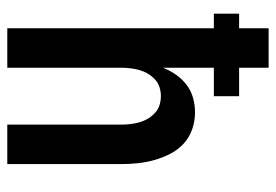

<svg xmlns="http://www.w3.org/2000/svg" viewBox="-138 -638 775 540"><g transform="rotate(90 250.0 -367.5)"><path d="M59 0V-581H18V-652H59V-735H170V-652H250V-581H170V-438Q178 -458 190 -475Q202 -492 218.5 -504.5Q235 -517 255 -522.5Q275 -528 296 -528Q320 -528 343 -520Q366 -512 383.5 -496Q401 -480 412 -458.5Q423 -437 429.5 -414Q436 -391 438.5 -367.5Q441 -344 441 -320V0H330V-320Q330 -333 328.5 -346Q327 -359 323.5 -371.5Q320 -384 313.5 -395Q307 -406 297.5 -415Q288 -424 275.5 -428Q263 -432 250 -432Q237 -432 224.5 -428Q212 -424 202.5 -415Q193 -406 186.5 -395Q180 -384 176.5 -371.5Q173 -359 171.5 -346Q170 -333 170 -320V0Z"/></g></svg>

Font: Iosevka Algr
Style: Bold
Weight: 700
Monospace: yes
Designer: Belleve Invis
Foundry: Belleve Invis
Version: Version 26.0.2; ttfautohint (v1.8.3)